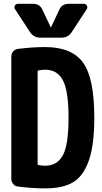

<svg xmlns="http://www.w3.org/2000/svg" viewBox="-20 -990 540 1019"><path d="M344.7 -969.7H424.8Q435.5 -969.7 440.9 -960.4Q446.3 -951.2 440.4 -941.4L360.4 -819.3Q341.8 -790 304.7 -790H195.3Q159.2 -790 139.6 -819.3L59.6 -941.4Q53.7 -951.2 59.1 -960.4Q64.5 -969.7 75.2 -969.7H155.3Q191.4 -969.7 205.1 -938.5L249 -845.7Q249 -844.7 250 -844.7Q251 -844.7 251 -845.7L294.9 -938.5Q308.6 -969.7 344.7 -969.7ZM219.7 -110.4Q283.2 -110.4 313.5 -165.5Q343.8 -220.7 343.8 -365.2Q343.8 -506.8 314 -563.5Q284.2 -620.1 219.7 -620.1Q204.1 -620.1 183.6 -616.2Q179.7 -615.2 179.7 -610.4V-120.1Q179.7 -115.2 183.6 -114.3Q204.1 -110.4 219.7 -110.4ZM219.7 -740.2Q360.4 -740.2 420.4 -658.2Q480.5 -576.2 480.5 -365.2Q480.5 -221.7 451.7 -138.7Q422.9 -55.7 368.2 -22.9Q313.5 9.8 219.7 9.8Q151.4 9.8 75.2 0Q60.5 -1 50.3 -13.2Q40 -25.4 40 -40V-690.4Q40 -705.1 49.8 -716.8Q59.6 -728.5 75.2 -730.5Q151.4 -740.2 219.7 -740.2Z"/></svg>

Font: Rounded-L Mgen+ 1m bold
Style: Bold
Weight: 700
Designer: [Source Han Sans]
Ryoko NISHIZUKA  (kana & ideographs); Paul D. Hunt (Latin, Greek & Cyrillic); Wenlong ZHANG  (bopomofo
Version: Version 1.059.20150602